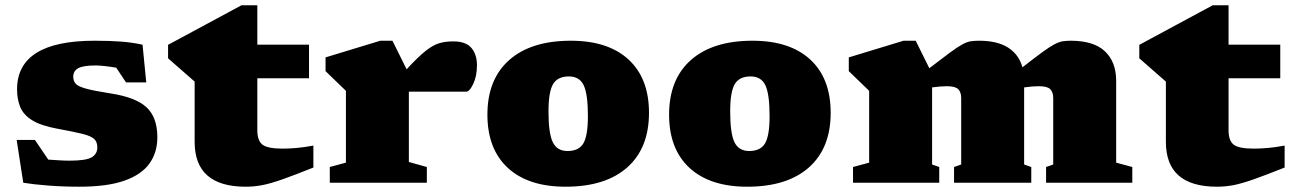

<svg xmlns="http://www.w3.org/2000/svg" viewBox="-20 -691 4893 726"><path d="M337.5 -537Q394 -537 437.2 -533.8Q480.5 -530.5 519 -522L533 -379.5H456.5L419.5 -435Q396.5 -439 375.8 -441.2Q355 -443.5 342 -443.5Q295 -443.5 276 -433.2Q257 -423 257 -401Q257 -386 265.2 -375.5Q273.5 -365 303 -356.5Q332.5 -348 396.5 -338Q492.5 -323.5 533.8 -285.5Q575 -247.5 575 -171.5Q575 -114.5 545.2 -72.8Q515.5 -31 450.8 -8Q386 15 280 15Q218 15 160.8 10.5Q103.5 6 68 0L43 -162H112L162.5 -87.5Q182 -86 203.5 -84.8Q225 -83.5 243 -83.5Q305.5 -83.5 326.8 -96.2Q348 -109 348 -133.5Q348 -154.5 336.2 -165.5Q324.5 -176.5 291.8 -184.8Q259 -193 196 -204.5Q133.5 -216 100.8 -236.8Q68 -257.5 56.2 -287Q44.5 -316.5 44.5 -353Q44.5 -537 337.5 -537Z M953 -198.5Q953 -159 972.5 -144Q992 -129 1048.5 -129Q1073 -129 1101.5 -131.5Q1130 -134 1165 -140.5V-57.5Q1092.5 -28.5 1047.8 -12.8Q1003 3 972 9Q941 15 909 15Q716 15 716 -154.5V-382.5L615.5 -470.5V-521.5L893 -671H953V-522H1148.5V-395H953Z M1694 -534.5Q1741.5 -534.5 1762.5 -509.8Q1783.5 -485 1783.5 -445Q1783.5 -403 1769.5 -373.8Q1755.5 -344.5 1743.5 -344.5H1539.5Q1531 -344.5 1526 -344.5V-78.5L1594 -59.5V0H1227V-59.5L1288 -76V-347.5L1211 -422V-474L1418 -537H1464L1517.5 -429Q1561 -476 1589 -498.2Q1617 -520.5 1640.5 -527.5Q1664 -534.5 1694 -534.5Z M2118.5 15Q1977.5 15 1900.2 -56.2Q1823 -127.5 1823 -257.5Q1823 -391 1905.5 -464Q1988 -537 2138.5 -537Q2279.5 -537 2356.8 -465.8Q2434 -394.5 2434 -264.5Q2434 -131 2351.8 -58Q2269.5 15 2118.5 15ZM2126 -120Q2169 -120 2186 -149.2Q2203 -178.5 2203 -252Q2203 -335.5 2187 -368.8Q2171 -402 2131 -402Q2088.5 -402 2071.2 -372.8Q2054 -343.5 2054 -270Q2054 -186.5 2070.2 -153.2Q2086.5 -120 2126 -120Z M2805.5 15Q2664.5 15 2587.2 -56.2Q2510 -127.5 2510 -257.5Q2510 -391 2592.5 -464Q2675 -537 2825.5 -537Q2966.5 -537 3043.8 -465.8Q3121 -394.5 3121 -264.5Q3121 -131 3038.8 -58Q2956.5 15 2805.5 15ZM2813 -120Q2856 -120 2873 -149.2Q2890 -178.5 2890 -252Q2890 -335.5 2874 -368.8Q2858 -402 2818 -402Q2775.5 -402 2758.2 -372.8Q2741 -343.5 2741 -270Q2741 -186.5 2757.2 -153.2Q2773.5 -120 2813 -120Z M4200.5 -385V-76L4261.5 -59.5V0H3935.5V-59.5L3962.5 -69V-320.5Q3962.5 -342.5 3951.2 -353.8Q3940 -365 3908 -365Q3884.5 -365 3852.5 -360.5V-69L3879.5 -59.5V0H3587.5V-59.5L3614.5 -69V-320.5Q3614.5 -342 3603.5 -353.5Q3592.5 -365 3560.5 -365Q3536.5 -365 3504.5 -360.5V-69L3531.5 -59.5V0H3205.5V-59.5L3266.5 -76V-347.5L3189.5 -422V-474L3396.5 -537H3442.5L3494 -433Q3542.5 -470.5 3571.5 -491.8Q3600.5 -513 3618.2 -522.8Q3636 -532.5 3649.8 -534.8Q3663.5 -537 3681.5 -537Q3751.5 -537 3792.2 -510.8Q3833 -484.5 3846 -436.5Q3893 -473 3921 -493.5Q3949 -514 3966.5 -523.2Q3984 -532.5 3997.8 -534.8Q4011.5 -537 4029 -537Q4115.5 -537 4158 -497Q4200.5 -457 4200.5 -385Z M4625.5 -198.5Q4625.5 -159 4645 -144Q4664.5 -129 4721 -129Q4745.5 -129 4774 -131.5Q4802.5 -134 4837.5 -140.5V-57.5Q4765 -28.5 4720.2 -12.8Q4675.5 3 4644.5 9Q4613.5 15 4581.5 15Q4388.5 15 4388.5 -154.5V-382.5L4288 -470.5V-521.5L4565.5 -671H4625.5V-522H4821V-395H4625.5Z"/></svg>

Font: Newsreader 6pt ExtraBold
Style: Regular
Weight: 800
Designer: Hugues Gentile
Foundry: Production Type
Version: Version 1.003; ttfautohint (v1.8.3)